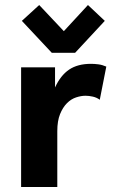

<svg xmlns="http://www.w3.org/2000/svg" viewBox="-20 -744 448 764"><path d="M279 -534H186L67 -661L136 -724L234 -620L330 -724L397 -661ZM377 -347Q365 -356 349.5 -359.5Q334 -363 320 -363Q303 -363 283 -356.5Q263 -350 246.5 -333.5Q230 -317 219 -290Q208 -263 208 -222V0H64V-476H199V-396Q221 -444 255 -467Q289 -490 342 -490Q356 -490 371.5 -488Q387 -486 403 -479Z"/></svg>

Font: Post Grotesk Bold
Style: Bold
Weight: 700
Version: Version 1.0